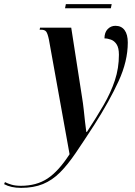

<svg xmlns="http://www.w3.org/2000/svg" viewBox="-160 -670 652 930"><path d="M-58 240Q-107 240 -140 222L-136 212Q-123 219 -104 224.5Q-85 230 -59 230Q17 230 70.5 194.5Q124 159 177 77L77 -478Q71 -507 64 -516.5Q57 -526 40 -526H32L34 -536H185L238 -195Q242 -171 245.5 -139.5Q249 -108 252 -79Q255 -50 258 -31H261Q307 -101 342 -161.5Q377 -222 396.5 -281Q416 -340 416 -405Q416 -438 405 -455Q394 -472 377.5 -478Q361 -484 346 -484Q346 -513 361.5 -529Q377 -545 399 -545Q428 -545 443.5 -524Q459 -503 459 -464Q459 -374 414.5 -277Q370 -180 296 -64Q246 13 207 70.5Q168 128 130.5 165.5Q93 203 48 221.5Q3 240 -58 240ZM155 -630 159 -650H381L377 -630Z"/></svg>

Font: Noto Serif Display ExtraCondensed SemiBold
Style: Italic
Weight: 600
Width: 2
Italic angle: -12°
Designer: Monotype Design Team
Foundry: Monotype Imaging Inc.
Version: Version 2.009